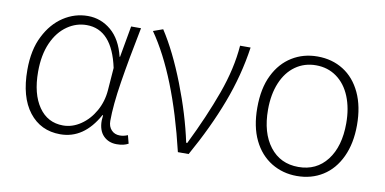

<svg xmlns="http://www.w3.org/2000/svg" viewBox="-59 -705 1764 880"><g transform="rotate(10 823.0 -265.0)"><path d="M57 -252Q57 -346 90 -410Q122 -474 174.5 -508.5Q227 -543 288 -543Q349 -543 396.5 -503Q444 -463 463 -384H465L491 -530H537Q507 -381 489.5 -270.5Q472 -160 472 -87Q472 -61 487 -45Q502 -29 526 -29Q545 -29 563 -37L573 1Q552 13 519 13Q481 13 457 -11.5Q433 -36 433 -82Q433 -89 435 -107H432Q366 13 256 13Q165 13 111 -56.5Q57 -126 57 -252ZM437 -224 445 -329Q408 -501 290 -501Q242 -501 201 -473Q157 -443 132 -386.5Q107 -330 107 -252Q107 -149 148.5 -89Q190 -29 262 -29Q305 -29 344 -55.5Q383 -82 408 -126.5Q433 -171 437 -224Z M593 -527 638 -543Q698 -451 751.5 -313.5Q805 -176 832 -49H837Q904 -185 947 -304Q990 -423 998 -530H1047Q1028 -398 979 -268.5Q930 -139 852 0H802Q720 -345 593 -527Z M1239 -19Q1185 -52 1155 -114Q1125 -176 1125 -264Q1125 -355 1156 -417Q1186 -478 1238.5 -510.5Q1291 -543 1357 -543Q1425 -543 1477.5 -510Q1530 -477 1559.5 -414Q1589 -351 1589 -264Q1589 -179 1559.5 -116Q1530 -53 1477.5 -20Q1425 13 1357 13Q1292 13 1239 -19ZM1539 -264Q1539 -334 1517 -388Q1495 -442 1453.5 -472Q1412 -502 1357 -502Q1303 -502 1261.5 -472.5Q1220 -443 1197.5 -389Q1175 -335 1175 -264Q1175 -156 1224 -92.5Q1273 -29 1357 -29Q1441 -29 1490 -92.5Q1539 -156 1539 -264Z"/></g></svg>

Font: Merged Yaku Han JP ExtraLight
Style: Regular
Weight: 250
Designer: Ryoko NISHIZUKA 西塚涼子 (kana, bopomofo & ideographs); Paul D. Hunt (Latin, Greek & Cyrillic); Sandoll Communications 산돌커뮤니
Foundry: Adobe
Version: Version 2.004